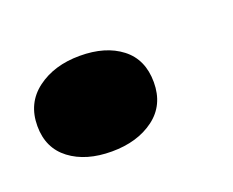

<svg xmlns="http://www.w3.org/2000/svg" viewBox="-62 -171 307 253"><g transform="rotate(-20 92.0 -44.5)"><path d="M144 -45Q144 -13 120.5 4.5Q97 22 61 22Q25 22 2.5 5Q-20 -12 -20 -43Q-20 -75 4 -93Q28 -111 64 -111Q100 -111 122 -94Q144 -77 144 -45Z"/></g></svg>

Font: Sansita Medium Italic
Style: Regular
Weight: 500
Italic angle: -11°
Designer: Pablo Cosgaya
Foundry: Omnibus-Type
Version: Version 1.006